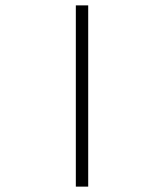

<svg xmlns="http://www.w3.org/2000/svg" viewBox="-20 -694 611 714"><path d="M262 -674H308V0H262Z"/></svg>

Font: Noto Kufi Arabic ExtraLight
Style: Regular
Weight: 200
Designer: Monotype Design Team, David Williams, Khaled Hosny
Foundry: Google LLC
Version: Version 2.109; ttfautohint (v1.8.4.7-5d5b)